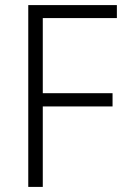

<svg xmlns="http://www.w3.org/2000/svg" viewBox="-20 -734 494 754"><path d="M148 0V-316H422V-368H148V-663H439V-714H91V0Z"/></svg>

Font: Noto Sans SemiCondensed Light
Style: Regular
Weight: 300
Width: 4
Designer: Monotype Design Team
Foundry: Monotype Imaging Inc.
Version: Version 2.013